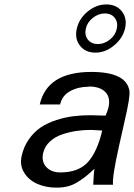

<svg xmlns="http://www.w3.org/2000/svg" viewBox="-20 -840 610 875"><path d="M549.8 -710Q539.1 -665 499.5 -632.6Q460 -600.1 415 -600.1Q369.1 -600.1 344.2 -632.1Q319.3 -664.1 330.1 -710Q340.8 -755.9 379.9 -787.8Q418.9 -819.8 464.8 -819.8Q510.7 -819.8 535.6 -787.8Q560.5 -755.9 549.8 -710ZM383.8 -445.8 384.8 -444.8Q336.9 -444.8 300 -424.8Q263.2 -404.8 253.9 -363.8H161.1Q194.8 -512.2 396 -512.2Q555.2 -512.2 569.8 -426.8Q574.2 -399.9 547.9 -288.1L523.9 -181.2Q490.7 -34.7 495.1 2H404.8Q408.2 -63 410.2 -70.8Q386.2 -48.3 371.3 -36.4Q356.4 -24.4 334.2 -10.5Q312 3.4 288.6 9.3Q265.1 15.1 236.8 15.1Q189.9 15.1 150.9 -1.7Q111.8 -18.6 90.3 -52.7Q68.8 -86.9 79.1 -130.9Q88.9 -173.8 112.8 -207Q136.7 -240.2 167.2 -260.3Q197.8 -280.3 237.3 -293Q276.9 -305.7 314.2 -310.3Q351.6 -314.9 393.1 -314.9Q400.4 -314.9 427.2 -314Q454.1 -313 460.9 -313Q470.2 -333.5 474.1 -349.1Q484.9 -395 460.4 -420.4Q436 -445.8 383.8 -445.8ZM380.6 -659.4Q396.5 -639.2 425.8 -639.2Q455.1 -639.2 480.5 -659.4Q505.9 -679.7 512.2 -709Q518.6 -738.3 502.9 -758.5Q487.3 -778.8 458 -778.8Q428.7 -778.8 403.1 -758.5Q377.4 -738.3 371.1 -709Q364.7 -679.7 380.6 -659.4ZM176.8 -143.1Q168 -104 190.7 -79.1Q213.4 -54.2 254.9 -54.2Q337.9 -54.2 380.6 -101.3Q423.3 -148.4 445.8 -245.1Q396 -248 395 -248Q361.3 -248 329.3 -243.4Q297.4 -238.8 264.2 -227.8Q231 -216.8 207.5 -195.1Q184.1 -173.3 176.8 -143.1Z"/></svg>

Font: Perun
Style: Italic
Weight: 400
Italic angle: -12°
Foundry: Stefan Peev, Context Ltd
Version: Version 001.000